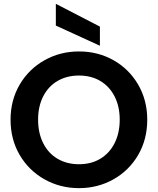

<svg xmlns="http://www.w3.org/2000/svg" viewBox="-20 -977 825 1004"><path d="M35.2 -351.1Q35.2 -453.1 83 -534.7Q130.9 -616.2 212.9 -662.1Q294.9 -708 393.1 -708Q492.2 -708 573.5 -662.1Q654.8 -616.2 702.4 -534.7Q750 -453.1 750 -351.1Q750 -248 702.4 -166.5Q654.8 -85 573 -39.1Q491.2 6.8 393.1 6.8Q294.9 6.8 212.9 -39.1Q130.9 -85 83 -166.5Q35.2 -248 35.2 -351.1ZM179.2 -351.1Q179.2 -281.2 206.1 -228Q232.9 -174.8 281.5 -146.5Q330.1 -118.2 393.1 -118.2Q456.1 -118.2 503.9 -146.5Q551.8 -174.8 578.9 -227.8Q606 -280.8 606 -351.1Q606 -420.9 578.9 -473.4Q551.8 -525.9 503.9 -554Q456.1 -582 393.1 -582Q330.1 -582 281.5 -554Q232.9 -525.9 206.1 -473.4Q179.2 -420.9 179.2 -351.1ZM272 -843.3V-957L502.4 -837.9V-737.8Z"/></svg>

Font: Poppins SemiBold
Style: Regular
Weight: 600
Designer: Ninad Kale (Devanagari), Jonny Pinhorn (Latin)
Foundry: Indian Type Foundry
Version: 4.004